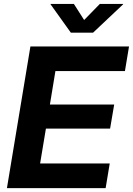

<svg xmlns="http://www.w3.org/2000/svg" viewBox="-20 -966 683 986"><path d="M15.6 0 136.2 -727.5H642.6L621.6 -601.1H264.6L236.3 -429.2H566.4L545.4 -305.7H215.8L186 -126.5H543.5L522.5 0ZM359.4 -945.8 412.1 -863.3 492.7 -945.8H612.3V-943.8L458 -798.3H343.8L239.7 -943.8V-945.8Z"/></svg>

Font: Inter 24pt
Style: Bold Italic
Weight: 700
Italic angle: -9.3988°
Version: Version 4.001;git-66647c0bb